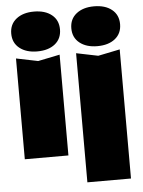

<svg xmlns="http://www.w3.org/2000/svg" viewBox="-65 -899 829 1114"><g transform="rotate(-5 350.0 -342.0)"><path d="M48 -587 175 -561 302 -587V0H48ZM175 -617Q111 -617 72 -648Q33 -679 33 -733Q33 -787 72 -818Q111 -849 175 -849Q240 -849 278.5 -818Q317 -787 317 -733Q317 -679 278.5 -648Q240 -617 175 -617ZM398 -587 525 -561 652 -587V165H398ZM525 -617Q461 -617 422 -648Q383 -679 383 -733Q383 -787 422 -818Q461 -849 525 -849Q590 -849 628.5 -818Q667 -787 667 -733Q667 -679 628.5 -648Q590 -617 525 -617Z"/></g></svg>

Font: Unbounded Black
Style: Regular
Weight: 900
Designer: Luke Prowse, Jean-Baptiste Morizot, Fátima Lázaro, Florian Runge
Foundry: NaN
Version: Version 1.701;gftools[0.9.28.dev5+ged2979d]